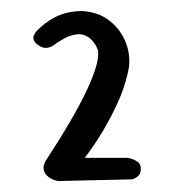

<svg xmlns="http://www.w3.org/2000/svg" viewBox="-20 -670 316 349"><path d="M88 -341Q81 -341 72.5 -345.5Q64 -350 60.5 -358Q57 -366 62 -376Q115 -457 138.5 -507.5Q162 -558 158 -579Q153 -592 144.5 -599.5Q136 -607 124 -608Q110 -607 98.5 -601Q87 -595 78 -588Q78 -588 73.5 -585.5Q69 -583 62.5 -583Q56 -583 48 -589Q42 -594 41 -598.5Q40 -603 42 -606.5Q44 -610 45 -612Q61 -629 80.5 -639Q100 -649 127 -650Q158 -649 179.5 -632Q201 -615 210 -589Q219 -563 212 -536Q206 -510 194.5 -484.5Q183 -459 168 -433.5Q153 -408 134 -383H213Q213 -383 218.5 -381.5Q224 -380 230 -376Q236 -372 236 -363Q236 -355 232 -351Q228 -347 224 -345.5Q220 -344 220 -344Z"/></svg>

Font: Sour Gummy Medium
Style: Regular
Weight: 500
Designer: Stefie Justprince
Foundry: Eifetstype
Version: Version 1.000